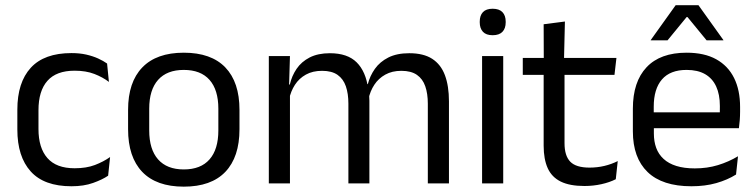

<svg xmlns="http://www.w3.org/2000/svg" viewBox="-20 -703 2899 736"><path d="M254 11Q149 11 97.8 -45.8Q46.5 -102.5 46.5 -206.5V-282.5Q46.5 -387 98 -443.2Q149.5 -499.5 254 -499.5Q285 -499.5 310.5 -493.8Q336 -488 356.2 -478.8Q376.5 -469.5 390.5 -459.5L397.5 -389Q374 -407 341.8 -419.5Q309.5 -432 266 -432Q196 -432 161.8 -393.2Q127.5 -354.5 127.5 -280.5V-208.5Q127.5 -136 161.8 -97Q196 -58 266 -58Q311 -58 343.8 -70.5Q376.5 -83 402 -101L394.5 -29.5Q372.5 -14.5 337 -1.8Q301.5 11 254 11Z M684.5 12.5Q579.5 12.5 525.2 -44.2Q471 -101 471 -207.5V-282Q471 -388 525.5 -444.5Q580 -501 684.5 -501Q789.5 -501 843.8 -444.5Q898 -388 898 -282V-207.5Q898 -101 843.8 -44.2Q789.5 12.5 684.5 12.5ZM684.5 -53.5Q749.5 -53.5 783.2 -92Q817 -130.5 817 -203V-286.5Q817 -358.5 783.2 -396.8Q749.5 -435 684.5 -435Q620 -435 586 -396.8Q552 -358.5 552 -286.5V-203Q552 -130.5 586 -92Q620 -53.5 684.5 -53.5Z M1620 0V-305.5Q1620 -344 1610.2 -372.2Q1600.5 -400.5 1578.2 -416Q1556 -431.5 1518.5 -431.5Q1483 -431.5 1457 -417Q1431 -402.5 1415 -378.2Q1399 -354 1392.5 -323L1380 -380.5H1390Q1398 -412 1417 -439Q1436 -466 1468.5 -482.5Q1501 -499 1549 -499Q1603.5 -499 1636.8 -477.5Q1670 -456 1685.5 -414.8Q1701 -373.5 1701 -314.5V0ZM1010.5 0V-488H1091.5L1088 -371L1091.5 -366V0ZM1315.5 0V-305.5Q1315.5 -344 1305.8 -372.2Q1296 -400.5 1274 -416Q1252 -431.5 1214.5 -431.5Q1178.5 -431.5 1152.5 -417Q1126.5 -402.5 1110.5 -377.8Q1094.5 -353 1088 -321.5L1073 -379H1091Q1098.5 -412 1117 -439.2Q1135.5 -466.5 1167.2 -482.8Q1199 -499 1244.5 -499Q1312 -499 1347.2 -464Q1382.5 -429 1391.5 -362Q1394 -352 1395 -340.2Q1396 -328.5 1396 -317V0Z M1828 0V-488H1909V0ZM1868.5 -568Q1843.5 -568 1831.2 -581.2Q1819 -594.5 1819 -617.5V-620Q1819 -643.5 1831.2 -656.5Q1843.5 -669.5 1868.5 -669.5Q1893.5 -669.5 1906 -656.5Q1918.5 -643.5 1918.5 -620V-617.5Q1918.5 -594 1906 -581Q1893.5 -568 1868.5 -568Z M2220.5 10Q2164 10 2129.5 -7Q2095 -24 2079.5 -58.5Q2064 -93 2064 -144.5V-452.5H2144V-154Q2144 -106 2166 -83.2Q2188 -60.5 2240 -60.5Q2269.5 -60.5 2296.8 -67Q2324 -73.5 2348 -85.5L2340.5 -16Q2317 -4 2285.5 3Q2254 10 2220.5 10ZM1984 -416V-481H2343L2335.5 -416ZM2064.5 -473 2064 -610 2145.5 -620.5 2142 -473Z M2630.5 11Q2519 11 2462.5 -43.5Q2406 -98 2406 -199.5V-286.5Q2406 -389.5 2458.5 -445.2Q2511 -501 2612 -501Q2680 -501 2725.5 -475.8Q2771 -450.5 2794 -404Q2817 -357.5 2817 -293V-275Q2817 -259 2815.8 -243Q2814.5 -227 2812.5 -211.5H2738Q2739 -235.5 2739.2 -257Q2739.5 -278.5 2739.5 -296.5Q2739.5 -341 2725.2 -371.8Q2711 -402.5 2682.8 -418.8Q2654.5 -435 2612 -435Q2549 -435 2517.5 -398.5Q2486 -362 2486 -294V-247.5L2486.5 -237.5V-191Q2486.5 -160.5 2495.5 -136Q2504.5 -111.5 2523.8 -93.8Q2543 -76 2572.8 -66.8Q2602.5 -57.5 2643.5 -57.5Q2691 -57.5 2732 -70Q2773 -82.5 2809 -104L2801.5 -34Q2769 -13.5 2726 -1.2Q2683 11 2630.5 11ZM2448.5 -211.5V-272.5H2795.5V-211.5ZM2570 -683H2657.5L2753 -549.5V-548.5H2688.5L2615.5 -637.5H2612L2539 -548.5H2474.5V-549.5Z"/></svg>

Font: Anek Telugu Medium
Style: Regular
Weight: 400
Version: Version 1.003